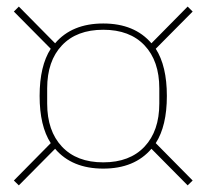

<svg xmlns="http://www.w3.org/2000/svg" viewBox="-20 -640 626 582"><path d="M37.1 -78.1 22 -92.8 133.8 -206.1Q100.1 -258.3 100.1 -349.1Q100.1 -439.9 133.8 -492.2L22 -605L37.1 -620.1L147 -508.8Q198.2 -568.8 293 -568.8Q387.7 -568.8 439 -508.8L548.8 -620.1L564 -605L452.1 -492.2Q485.8 -439.9 485.8 -349.1Q485.8 -258.3 452.1 -206.1L564 -92.8L548.8 -78.1L439 -189Q387.7 -128.9 293 -128.9Q198.2 -128.9 147 -189ZM462.9 -326.2V-372.1Q462.9 -455.1 418.2 -502.4Q373.5 -549.8 293 -549.8Q212.4 -549.8 167.7 -502.4Q123 -455.1 123 -372.1V-326.2Q123 -243.2 167.7 -195.6Q212.4 -147.9 293 -147.9Q373.5 -147.9 418.2 -195.6Q462.9 -243.2 462.9 -326.2Z"/></svg>

Font: Anuphan Thin
Style: Regular
Weight: 250
Designer: Mike Abbink, Paul van der Laan, Pieter van Rosmalen, Mint Tantisuwanna
Foundry: Bold Monday; Cadson Demak
Version: Version 3.002;hotconv 1.0.109;makeotfexe 2.5.65596